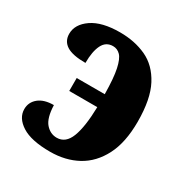

<svg xmlns="http://www.w3.org/2000/svg" viewBox="-135 -654 740 771"><g transform="rotate(30 235.0 -268.0)"><path d="M200 10Q112 10 68.5 -18Q25 -46 25 -87Q25 -119 50 -139.5Q75 -160 120 -160Q122 -101 143.5 -76.5Q165 -52 195 -52Q236 -52 254.5 -100Q273 -148 275 -240H145V-300H275Q274 -375 265.5 -414.5Q257 -454 242.5 -469Q228 -484 208 -484Q175 -484 160 -453.5Q145 -423 145 -370Q85 -370 57.5 -387.5Q30 -405 30 -439Q30 -483 75.5 -514.5Q121 -546 205 -546Q273 -546 327 -521Q381 -496 413 -435.5Q445 -375 445 -270Q445 -174 413 -112Q381 -50 326 -20Q271 10 200 10Z"/></g></svg>

Font: Noto Serif ExtraCondensed Black
Style: Regular
Weight: 900
Width: 2
Designer: Monotype Design Team
Foundry: Monotype Imaging Inc.
Version: Version 2.015; ttfautohint (v1.8.4.7-5d5b)